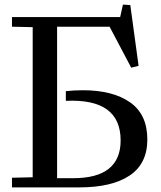

<svg xmlns="http://www.w3.org/2000/svg" viewBox="-20 -814 698 834"><path d="M32 -42 122 -44V-696L32 -698V-740H502L514 -794L546 -792L582 -528L550 -520L456 -698H228V-40H298Q504 -40 504 -204Q504 -387 266 -376V-418Q301 -422 340 -422Q470 -422 545 -369.5Q620 -317 620 -208Q620 -103 543 -51.5Q466 0 324 0H32Z"/></svg>

Font: Minipax
Style: Regular
Weight: 400
Designer: Raphaël Ronot, Igor Stepanchenko (Cyrillic)
Foundry: steppetype
Version: Version 1.002